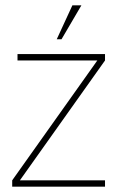

<svg xmlns="http://www.w3.org/2000/svg" viewBox="-20 -704 456 724"><path d="M253 -684H287L212 -556H194ZM55 -24H376V0H26V-24L347 -476H46V-500H376V-476Z"/></svg>

Font: Haskoy Thin
Style: Regular
Weight: 100
Designer: Ertekin Erdin
Foundry: Ertekin Erdin
Version: Version 2.000; ttfautohint (v1.8.4.7-5d5b)